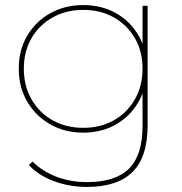

<svg xmlns="http://www.w3.org/2000/svg" viewBox="-20 -540 717 757"><path d="M323 197Q253 197 192 174Q131 151 94 111L108 97Q148 136 203 157Q258 178 323 178Q435 178 488.5 125Q542 72 542 -43V-209L552 -269L542 -329V-517H562V-46Q562 79 502.5 138Q443 197 323 197ZM308 -17Q236 -17 178.5 -49.5Q121 -82 87.5 -139Q54 -196 54 -269Q54 -343 87.5 -399.5Q121 -456 178.5 -488Q236 -520 308 -520Q381 -520 437.5 -488Q494 -456 526.5 -399.5Q559 -343 559 -269Q559 -196 526.5 -139Q494 -82 437.5 -49.5Q381 -17 308 -17ZM308 -36Q376 -36 428.5 -65.5Q481 -95 511.5 -148Q542 -201 542 -269Q542 -338 511.5 -390Q481 -442 428.5 -471.5Q376 -501 308 -501Q241 -501 188 -471.5Q135 -442 104.5 -390Q74 -338 74 -269Q74 -201 104.5 -148Q135 -95 188 -65.5Q241 -36 308 -36Z"/></svg>

Font: Montserrat Thin
Style: Regular
Weight: 100
Designer: Julieta Ulanovsky
Foundry: Julieta Ulanovsky
Version: Version 9.000